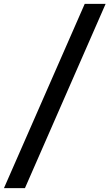

<svg xmlns="http://www.w3.org/2000/svg" viewBox="-80 -800 568 997"><path d="M-59.5 177 360 -780H468.5L49.5 177Z"/></svg>

Font: Merriweather 24pt SemiCondensed Black
Style: Italic
Weight: 900
Width: 4
Italic angle: -7.8°
Designer: Eben Sorkin
Foundry: Eben Sorkin
Version: Version 2.101